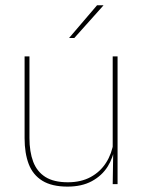

<svg xmlns="http://www.w3.org/2000/svg" viewBox="-20 -700 548 730"><path d="M92 -485.5V-175.5Q92 -123 106.2 -85.2Q120.5 -47.5 152.5 -27.2Q184.5 -7 238 -7Q288 -7 324.5 -26.8Q361 -46.5 383.2 -81.2Q405.5 -116 412 -160.5L421 -141.5H415.5Q411 -101 389.2 -66.5Q367.5 -32 329.2 -11.2Q291 9.5 237 9.5Q177 9.5 141 -12.8Q105 -35 89.2 -76.2Q73.5 -117.5 73.5 -174.5V-485.5ZM427 -485.5V0H408.5L410.5 -127H408.5V-485.5ZM349 -680H373V-679L262.5 -555.5H243V-556Z"/></svg>

Font: Anek Gurmukhi Medium Thin
Style: Regular
Weight: 250
Version: Version 1.003